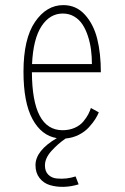

<svg xmlns="http://www.w3.org/2000/svg" viewBox="-20 -532 490 752"><path d="M288 190Q259 199 229.8 199.8Q200.5 200.5 175.5 193Q150.5 185.5 134.8 165.2Q119 145 119 115Q119 58 202.5 9Q142 -1 107 -66Q72 -131 72 -251Q72 -380 117 -446Q162 -512 228 -512Q278.5 -512 312.5 -474.5Q346.5 -437 360.8 -379.8Q375 -322.5 375 -249H105Q106 -22 225 -22Q251.5 -22 272.8 -31.5Q294 -41 306.5 -56.2Q319 -71.5 325.5 -84Q332 -96.5 336 -109L367 -92Q362 -79.5 353 -65.2Q344 -51 328.5 -33.8Q313 -16.5 289 -4.2Q265 8 237 10.5Q207 31 181.5 59.2Q156 87.5 156 116Q156 139 169 152Q182 165 201.8 167Q221.5 169 240.5 166.8Q259.5 164.5 276 159ZM226 -479Q175 -479 142.5 -429.2Q110 -379.5 105.5 -281H340Q340 -310 336.5 -337Q333 -364 324.5 -390.2Q316 -416.5 303.2 -436Q290.5 -455.5 270.8 -467.2Q251 -479 226 -479Z"/></svg>

Font: League Mono Condensed Thin
Style: Regular
Weight: 100
Width: 1
Designer: Tyler Finck
Foundry: The League of Moveable Type / Tyler Finck
Version: Version 2.210